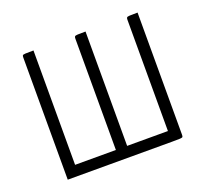

<svg xmlns="http://www.w3.org/2000/svg" viewBox="-93 -611 772 721"><g transform="rotate(-20 292.5 -250.0)"><path d="M62 0V-488Q62 -494 63.5 -496.5Q65 -499 75 -499.5Q85 -500 107 -500V-43H270V-488Q270 -494 272 -496.5Q274 -499 283.5 -499.5Q293 -500 315 -500V-43H478V-488Q478 -494 480 -496.5Q482 -499 491.5 -499.5Q501 -500 523 -500V-12Q523 -6 521.5 -3.5Q520 -1 511 -0.5Q502 0 478 0Z"/></g></svg>

Font: Yanone Kaffeesatz Light
Style: Regular
Weight: 300
Designer: Yanone (Cyrillic: Daniel Pouzeot, Huerta Tipografica, and Cyreal)
Foundry: Yanone
Version: Version 2.003